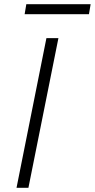

<svg xmlns="http://www.w3.org/2000/svg" viewBox="-20 -892 450 912"><path d="M115 0H58.5L200.5 -711H257.5ZM402.5 -824.5H97L105 -872H410.5Z"/></svg>

Font: Roberto Sans Light
Style: Italic
Weight: 300
Italic angle: -11°
Designer: Google
Version: Version 1.00;June 11, 2020;FontCreator 12.0.0.2522 64-bit; t